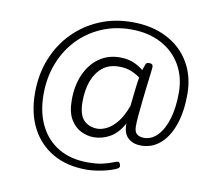

<svg xmlns="http://www.w3.org/2000/svg" viewBox="-88 -810 1192 1041"><g transform="rotate(10 508.5 -289.5)"><path d="M452 126Q344 126 266.5 81.5Q189 37 147 -44Q105 -125 105 -237Q105 -338 139 -423.5Q173 -509 234.5 -572Q296 -635 378.5 -670Q461 -705 559 -705Q668 -705 749.5 -663Q831 -621 875.5 -545.5Q920 -470 920 -371Q920 -276 895.5 -204.5Q871 -133 826 -93.5Q781 -54 720 -54Q676 -54 649 -78.5Q622 -103 622 -152V-158Q591 -102 548.5 -78Q506 -54 459 -54Q424 -54 389 -71Q354 -88 331 -127Q308 -166 308 -233Q308 -313 335.5 -374.5Q363 -436 412 -470.5Q461 -505 526 -505Q574 -505 608 -488.5Q642 -472 656 -458Q664 -483 668 -492.5Q672 -502 686 -502H691Q709 -502 708 -481Q707 -467 703 -436.5Q699 -406 694.5 -367Q690 -328 685.5 -287Q681 -246 678 -211Q675 -176 675 -153Q675 -121 690 -109.5Q705 -98 729 -98Q771 -98 804 -133Q837 -168 855 -229.5Q873 -291 873 -371Q873 -458 834 -524.5Q795 -591 724.5 -628Q654 -665 559 -665Q472 -665 397.5 -633Q323 -601 268 -543.5Q213 -486 182.5 -407.5Q152 -329 152 -237Q152 -138 188 -65.5Q224 7 291 46.5Q358 86 452 86Q502 86 535 78Q568 70 587 62Q606 54 614 54Q620 54 624 62Q628 70 628 77Q628 86 609 94.5Q590 103 561.5 110.5Q533 118 503 122Q473 126 452 126ZM472 -103Q494 -103 522 -116.5Q550 -130 577.5 -163Q605 -196 627 -256Q630 -283 633.5 -315.5Q637 -348 640.5 -375.5Q644 -403 647 -415Q633 -427 602.5 -441Q572 -455 530 -455Q476 -455 440 -426.5Q404 -398 385.5 -348.5Q367 -299 367 -235Q367 -162 396 -132.5Q425 -103 472 -103Z"/></g></svg>

Font: Asap Semi Expanded Semi Expanded Light
Style: Italic
Weight: 300
Width: 6
Italic angle: -6°
Designer: Pablo Cosgaya
Foundry: Omnibus-Type
Version: Version 3.001; ttfautohint (v1.8.4.7-5d5b)